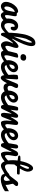

<svg xmlns="http://www.w3.org/2000/svg" viewBox="2102 -3080 983 5228"><g transform="rotate(90 2594.0 -466.5)"><path d="M549.8 -228 573.2 -119.6Q560.1 -101.6 542.7 -82.5Q525.4 -63.5 501.7 -43.5Q478 -23.4 450.2 -10.5Q422.4 2.4 397 2.4Q365.7 2.4 344 -17.6Q322.3 -37.6 306.2 -78.6Q279.8 -47.9 237.1 -23.4Q194.3 1 153.8 1Q104 1 67.6 -37.1Q31.2 -75.2 31.2 -137.2Q31.2 -173.3 41.5 -212.4Q51.8 -251.5 69.6 -287.8Q87.4 -324.2 112.5 -357.2Q137.7 -390.1 166.3 -414.6Q194.8 -439 228.3 -453.4Q261.7 -467.8 294.4 -467.8Q307.6 -467.8 315.4 -460.9Q323.2 -454.1 328.9 -445.6Q334.5 -437 340.3 -434.6Q349.1 -430.7 364.7 -430.7Q368.2 -430.7 375.5 -430.9Q382.8 -431.2 386.7 -431.2Q403.8 -431.2 412.8 -422.1Q421.9 -413.1 421.9 -385.7Q421.9 -355.5 406.2 -275.1Q390.6 -194.8 390.6 -158.2Q390.6 -133.3 395.3 -121.3Q399.9 -109.4 412.6 -109.4Q447.3 -109.4 501.5 -168.5Q524.9 -193.8 549.8 -228ZM156.2 -158.2Q156.2 -93.8 194.3 -93.8Q211.4 -93.8 226.8 -109.1Q242.2 -124.5 252.4 -147.2Q262.7 -169.9 269.3 -191.9Q275.9 -213.9 278.3 -231.4L308.1 -375Q270 -375 233.9 -338.6Q197.8 -302.2 177 -252Q156.2 -201.7 156.2 -158.2Z M666.5 0Q609.4 0 567.1 -28.6Q524.9 -57.1 504.6 -102.3Q484.4 -147.5 484.4 -201.7Q484.4 -236.3 492.4 -272.9Q500.5 -309.6 517.6 -344.5Q534.7 -379.4 557.9 -407.2Q581.1 -435.1 614 -451.9Q647 -468.8 684.6 -468.8Q740.2 -468.8 776.4 -436.8Q812.5 -404.8 812.5 -356Q812.5 -320.3 794.4 -293Q776.4 -265.6 747.1 -265.6Q725.6 -265.6 717.8 -276.9Q710 -288.1 710 -311.5Q710 -317.4 710.7 -330.1Q711.4 -342.8 711.4 -347.7Q711.4 -375 698.2 -375Q679.2 -375 664.1 -365.7Q648.9 -356.4 639.6 -340.3Q630.4 -324.2 624 -306.2Q617.7 -288.1 614.7 -267.3Q611.8 -246.6 610.6 -231.4Q609.4 -216.3 609.4 -202.1Q609.4 -182.6 612.8 -165.3Q616.2 -147.9 624.3 -130.9Q632.3 -113.8 648.4 -103.8Q664.6 -93.8 687.5 -93.8Q730.5 -93.8 791 -140.6Q851.6 -187.5 895 -242.7L928.7 -186Q891.6 -133.3 849.6 -92.8Q754.9 0 666.5 0Z M1033.7 -310.5 1043.5 -303.7Q1175.8 -477.5 1243.7 -477.5Q1259.8 -477.5 1272.9 -465.6Q1286.1 -453.6 1286.1 -423.8Q1286.1 -387.2 1271.5 -341.8Q1256.8 -296.4 1242.2 -250Q1227.5 -203.6 1227.5 -163.6Q1227.5 -144.5 1233.4 -132.6Q1239.3 -120.6 1248.5 -120.6Q1290.5 -120.6 1349.6 -176.8Q1376 -201.2 1402.3 -233.4L1410.6 -103.5Q1279.3 0 1209.5 0Q1175.8 0 1150.9 -24.9Q1126 -49.8 1115.5 -82.8Q1105 -115.7 1105 -149.4Q1105 -177.7 1119.1 -221.7Q1133.3 -265.6 1147.2 -295.4Q1161.1 -325.2 1165 -329.1L1154.8 -330.6Q1133.8 -316.9 1077.4 -241.5Q1021 -166 982.4 -86.4Q976.1 -73.7 968 -55.4Q960 -37.1 956.3 -30Q952.6 -22.9 946.3 -14.2Q939.9 -5.4 933.3 -2.7Q926.8 0 917 0Q901.9 0 891.8 -8.8Q881.8 -17.6 877.2 -34.4Q872.6 -51.3 871.1 -68.1Q869.6 -85 869.6 -108.9Q869.6 -154.8 870.6 -195.6Q871.6 -236.3 874.8 -311Q877.9 -385.7 886.2 -448.7Q894.5 -511.7 907 -587.9Q919.4 -664.1 940.7 -722.4Q961.9 -780.8 989.7 -831.5Q1017.6 -882.3 1058.3 -909.9Q1099.1 -937.5 1147.9 -937.5Q1197.3 -937.5 1216.6 -909.9Q1235.8 -882.3 1235.8 -829.6Q1235.8 -788.1 1220 -729.5Q1204.1 -670.9 1185.3 -622.1Q1166.5 -573.2 1132.6 -503.2Q1098.6 -433.1 1081.8 -400.6Q1064.9 -368.2 1033.7 -310.5ZM1086.9 -605.5Q1141.6 -746.6 1141.6 -807.1Q1141.6 -844.2 1131.8 -844.2Q1104.5 -844.2 1035.6 -682.1Q1007.8 -593.3 989.3 -460.4Q980.5 -398.9 976.6 -346.7Q1078.1 -583.5 1086.9 -605.5Z M1672.4 -203.1V-104Q1630.9 -66.4 1566.7 -33.2Q1502.4 0 1450.7 0Q1402.3 0 1381.1 -25.4Q1359.9 -50.8 1359.9 -98.1Q1359.9 -127 1367.7 -171.9Q1375.5 -216.8 1383.8 -251.7Q1392.1 -286.6 1406.7 -343.5Q1421.4 -400.4 1426.3 -421.4Q1432.6 -444.3 1460.4 -456.5Q1488.3 -468.8 1515.1 -468.8Q1534.7 -468.8 1542.5 -461.7Q1550.3 -454.6 1550.3 -440.9Q1550.3 -424.3 1533.9 -367.9Q1517.6 -311.5 1501.2 -246.1Q1484.9 -180.7 1484.9 -141.6Q1484.9 -117.7 1490.2 -105.7Q1495.6 -93.8 1509.8 -93.8Q1525.9 -93.8 1550 -107.2Q1574.2 -120.6 1591.1 -134Q1607.9 -147.5 1636.7 -172.4Q1665.5 -197.3 1672.4 -203.1ZM1454.1 -606Q1454.1 -618.2 1459.2 -631.3Q1464.4 -644.5 1474.6 -657.7Q1484.9 -670.9 1504.6 -679.2Q1524.4 -687.5 1549.8 -687.5Q1586.4 -687.5 1609.6 -670.7Q1632.8 -653.8 1632.8 -619.1Q1632.8 -583 1608.9 -557.4Q1585 -531.7 1538.1 -531.7Q1496.6 -531.7 1475.3 -551.5Q1454.1 -571.3 1454.1 -606Z M1802.7 0Q1743.7 0 1701.2 -28.8Q1658.7 -57.6 1638.9 -102.8Q1619.1 -147.9 1619.1 -203.6Q1619.1 -246.6 1631.8 -291.7Q1644.5 -336.9 1668.2 -377Q1691.9 -417 1731.2 -442.6Q1770.5 -468.3 1818.4 -468.3Q1874 -468.3 1910.4 -434.6Q1946.8 -400.9 1946.8 -346.2Q1946.8 -285.2 1890.4 -228.3Q1834 -171.4 1749 -147.9Q1763.7 -122.1 1777.3 -112.8Q1791 -103.5 1810.5 -103.5Q1863.8 -103.5 1929.2 -140.6Q1994.6 -177.7 2040 -222.2L2103 -156.7Q2061 -113.3 2011.7 -78.1Q1899.4 0 1802.7 0ZM1737.8 -229.5Q1760.7 -229.5 1788.8 -244.6Q1816.9 -259.8 1836.9 -282.5Q1856.9 -305.2 1856.9 -324.7Q1856.9 -346.7 1848.9 -360.8Q1840.8 -375 1829.1 -375Q1805.2 -375 1787.6 -363.8Q1770 -352.5 1760.7 -336.7Q1751.5 -320.8 1746.1 -299.1Q1740.7 -277.3 1739.3 -261.7Q1737.8 -246.1 1737.8 -229.5Z M2022.9 -142.6 2022 -158.2Q2020.5 -194.8 2018.3 -236.1Q2016.1 -277.3 2015.1 -302Q2014.2 -326.7 2014.2 -349.6Q2014.2 -404.3 2019.3 -430.2Q2024.4 -456.1 2039.1 -458.5L2097.7 -467.8Q2104.5 -468.8 2106.9 -468.8Q2122.6 -468.8 2132.1 -459.5Q2141.6 -450.2 2142.1 -436.5L2123 -127.4L2129.9 -127.9L2258.3 -434.1Q2261.2 -447.8 2277.6 -458.3Q2293.9 -468.8 2314.9 -468.8Q2342.8 -468.8 2360.1 -457.3Q2377.4 -445.8 2377.4 -427.7Q2377.4 -415 2373.3 -401.1Q2369.1 -387.2 2364 -376.2Q2358.9 -365.2 2347.7 -342.5Q2336.4 -319.8 2328.1 -301.8Q2324.2 -292.5 2322.3 -283.7Q2316.4 -264.6 2316.4 -243.2Q2316.4 -180.2 2382.3 -180.2Q2409.2 -180.2 2452.6 -205.1Q2467.3 -213.4 2493.7 -230.5V-115.7Q2422.9 -70.8 2361.3 -70.8Q2311 -70.8 2280 -99.6Q2249 -128.4 2248 -167Q2227.1 -124 2203.6 -86.9Q2180.2 -49.8 2152.6 -22.2Q2125 5.4 2103.5 5.4Q2083 5.4 2068.1 -3.7Q2053.2 -12.7 2045.4 -25.1Q2037.6 -37.6 2032.7 -58.3Q2027.8 -79.1 2026.4 -94.5Q2024.9 -109.9 2023.4 -132.8Q2022.9 -139.2 2022.9 -142.6Z M2629.9 0Q2570.8 0 2528.3 -28.8Q2485.8 -57.6 2466.1 -102.8Q2446.3 -147.9 2446.3 -203.6Q2446.3 -246.6 2459 -291.7Q2471.7 -336.9 2495.4 -377Q2519 -417 2558.3 -442.6Q2597.7 -468.3 2645.5 -468.3Q2701.2 -468.3 2737.5 -434.6Q2773.9 -400.9 2773.9 -346.2Q2773.9 -285.2 2717.5 -228.3Q2661.1 -171.4 2576.2 -147.9Q2590.8 -122.1 2604.5 -112.8Q2618.2 -103.5 2637.7 -103.5Q2690.9 -103.5 2756.3 -140.6Q2821.8 -177.7 2867.2 -222.2L2930.2 -156.7Q2888.2 -113.3 2838.9 -78.1Q2726.6 0 2629.9 0ZM2564.9 -229.5Q2587.9 -229.5 2616 -244.6Q2644 -259.8 2664.1 -282.5Q2684.1 -305.2 2684.1 -324.7Q2684.1 -346.7 2676 -360.8Q2668 -375 2656.2 -375Q2632.3 -375 2614.7 -363.8Q2597.2 -352.5 2587.9 -336.7Q2578.6 -320.8 2573.2 -299.1Q2567.9 -277.3 2566.4 -261.7Q2564.9 -246.1 2564.9 -229.5Z M3052.2 -91.3Q3052.2 -110.4 3065.4 -201.7Q3070.8 -242.2 3078.6 -285.6H3071.3Q3064.5 -276.9 3054.4 -256.6Q3044.4 -236.3 3013.4 -171.1Q2982.4 -106 2946.8 -34.2Q2930.2 0 2895.5 0Q2876.5 0 2863.5 -8.3Q2850.6 -16.6 2844.5 -32Q2838.4 -47.4 2835.9 -63.7Q2833.5 -80.1 2833.5 -102.1Q2833.5 -159.7 2851.1 -265.9Q2868.7 -372.1 2884.3 -420.9Q2893.6 -451.7 2903.3 -460.2Q2913.1 -468.8 2937 -468.8Q2957 -468.8 2966.3 -467.8Q2975.6 -466.8 2981.4 -461.4Q2987.3 -456.1 2988 -448.7Q2988.8 -441.4 2988.8 -424.3Q2988.8 -391.6 2979 -332Q2971.2 -281.2 2969.7 -272.5L2975.1 -266.6Q2975.6 -267.1 2991.2 -295.2Q3006.8 -323.2 3029.8 -361.1Q3052.7 -398.9 3069.8 -422.4Q3085.9 -445.3 3101.6 -457Q3117.2 -468.8 3137.7 -468.8Q3159.2 -468.8 3173.3 -456.5Q3187.5 -444.3 3187.5 -422.9Q3187.5 -399.9 3184.1 -378.7Q3180.7 -357.4 3173.3 -329.1Q3166 -300.8 3164.1 -290.5Q3160.6 -275.4 3160.6 -272.5L3166 -266.6Q3166.5 -267.1 3173.3 -278.6Q3180.2 -290 3190.9 -307.6Q3201.7 -325.2 3214.1 -345.2Q3226.6 -365.2 3240.7 -386.5Q3254.9 -407.7 3265.6 -422.4Q3283.2 -446.3 3296.6 -457.5Q3310.1 -468.8 3328.6 -468.8Q3352.5 -468.8 3367.9 -456.5Q3383.3 -444.3 3383.3 -422.9Q3383.3 -377.4 3372.1 -299.3Q3360.8 -221.2 3360.8 -176.3Q3360.8 -150.4 3367.7 -133.5Q3374.5 -116.7 3384.3 -116.7Q3420.9 -116.7 3473.1 -167Q3498 -190.4 3520.5 -217.8L3528.8 -102.5Q3520.5 -95.7 3501 -79.3Q3481.4 -63 3471.2 -54.9Q3460.9 -46.9 3441.9 -34.4Q3422.9 -22 3407.2 -15.9Q3391.6 -9.8 3369.9 -4.9Q3348.1 0 3325.2 0Q3262.7 0 3262.7 -152.3Q3262.7 -214.8 3271 -287.1H3263.7L3164.6 -34.7Q3152.3 -15.1 3137.2 -7.6Q3122.1 0 3100.1 0Q3052.2 0 3052.2 -91.3Z M3654.8 0Q3595.7 0 3553.2 -28.8Q3510.7 -57.6 3491 -102.8Q3471.2 -147.9 3471.2 -203.6Q3471.2 -246.6 3483.9 -291.7Q3496.6 -336.9 3520.3 -377Q3543.9 -417 3583.3 -442.6Q3622.6 -468.3 3670.4 -468.3Q3726.1 -468.3 3762.5 -434.6Q3798.8 -400.9 3798.8 -346.2Q3798.8 -285.2 3742.4 -228.3Q3686 -171.4 3601.1 -147.9Q3615.7 -122.1 3629.4 -112.8Q3643.1 -103.5 3662.6 -103.5Q3715.8 -103.5 3781.2 -140.6Q3846.7 -177.7 3892.1 -222.2L3955.1 -156.7Q3913.1 -113.3 3863.8 -78.1Q3751.5 0 3654.8 0ZM3589.8 -229.5Q3612.8 -229.5 3640.9 -244.6Q3668.9 -259.8 3689 -282.5Q3709 -305.2 3709 -324.7Q3709 -346.7 3700.9 -360.8Q3692.9 -375 3681.2 -375Q3657.2 -375 3639.6 -363.8Q3622.1 -352.5 3612.8 -336.7Q3603.5 -320.8 3598.1 -299.1Q3592.8 -277.3 3591.3 -261.7Q3589.8 -246.1 3589.8 -229.5Z M3874 -102.1Q3874 -162.6 3887.2 -257.8Q3900.4 -353 3915 -416Q3920.9 -439.9 3936.8 -454.3Q3952.6 -468.8 3977.5 -468.8Q4024.4 -468.8 4024.4 -409.7Q4024.4 -393.6 4014.6 -332Q4004.9 -270.5 4004.9 -265.6H4014.6Q4015.1 -266.1 4053.5 -337.6Q4091.8 -409.2 4099.6 -422.9Q4127 -468.8 4179.7 -468.8Q4204.1 -468.8 4218.5 -448.2Q4232.9 -427.7 4232.9 -391.6Q4232.9 -387.7 4217.5 -304.7Q4202.1 -221.7 4202.1 -178.7Q4202.1 -147 4210 -128.2Q4217.8 -109.4 4233.4 -109.4Q4256.8 -109.4 4315.9 -160.6Q4337.4 -179.7 4370.1 -212.4L4378.4 -103L4354 -84.5Q4326.7 -63.5 4311.8 -53.2Q4296.9 -43 4271.5 -28.1Q4246.1 -13.2 4221.7 -6.6Q4197.3 0 4171.9 0Q4144 0 4126.2 -40Q4108.4 -80.1 4108.4 -152.3Q4108.4 -197.3 4122.1 -288.6H4114.3L3986.3 -34.7Q3977.1 -15.1 3965.1 -7.6Q3953.1 0 3936 0Q3917 0 3904.1 -8.3Q3891.1 -16.6 3885 -32Q3878.9 -47.4 3876.5 -63.7Q3874 -80.1 3874 -102.1Z M4732.9 -234.4V-109.4Q4628.9 -48.3 4577.9 -24.2Q4526.9 0 4493.2 0Q4419.4 0 4380.9 -85.9Q4342.3 -171.9 4342.3 -324.7Q4342.3 -384.3 4351.6 -453.1Q4340.8 -454.6 4314.9 -459.5Q4289.1 -464.4 4248.5 -468.8Q4237.3 -470.2 4230.5 -474.1Q4223.6 -478 4220.9 -484.6Q4218.3 -491.2 4217.8 -495.4Q4217.3 -499.5 4217.3 -506.3Q4217.3 -523.4 4248.8 -528.6Q4280.3 -533.7 4320.8 -532Q4361.3 -530.3 4365.2 -531.2Q4383.3 -622.6 4411.9 -698.5Q4440.4 -774.4 4480.2 -824.7Q4520 -875 4561.5 -875Q4603 -875 4628.9 -833Q4654.8 -791 4654.8 -731.9Q4654.8 -652.8 4568.4 -515.1Q4578.1 -514.2 4639.2 -512.2Q4700.2 -510.3 4714.4 -509.3Q4732.9 -508.8 4732.9 -476.1Q4732.9 -459.5 4723.4 -448.5Q4713.9 -437.5 4701.7 -437.5H4514.2Q4482.4 -394 4459 -365.2Q4457.5 -346.2 4455.6 -305.7Q4452.6 -238.3 4452.6 -205.1Q4452.6 -154.3 4470.9 -131.8Q4489.3 -109.4 4524.4 -109.4Q4556.6 -109.4 4623.8 -148.7Q4690.9 -188 4732.9 -234.4ZM4576.7 -727.5Q4576.7 -765.6 4550.8 -765.6Q4511.7 -765.6 4458.5 -527.3Q4463.4 -526.4 4473.4 -525.4Q4483.4 -524.4 4488.3 -523.9Q4576.7 -675.3 4576.7 -727.5Z M4702.1 -187.5Q4742.7 -222.2 4764.2 -243.7Q4785.6 -265.1 4796.6 -279.3Q4807.6 -293.5 4838.4 -334.7Q4869.1 -376 4905.8 -421.9Q4939.5 -468.8 4983.9 -468.8Q5005.9 -468.8 5019.8 -464.1Q5033.7 -459.5 5038.8 -450.7Q5043.9 -441.9 5045.2 -436.3Q5046.4 -430.7 5046.4 -421.9Q5046.4 -408.2 5031.7 -388.2Q5017.1 -368.2 5001.2 -350.8Q4985.4 -333.5 4983.9 -328.1Q4983.9 -304.7 4991.7 -279.3Q4999.5 -253.9 5007.3 -216.3Q5015.1 -178.7 5015.1 -125Q5033.2 -137.2 5092.5 -164.8Q5151.9 -192.4 5187 -218.8L5187.5 -109.4Q5126 -62 5032.7 -28.8Q4939.5 4.4 4860.8 4.4Q4799.3 4.4 4761.2 -19Q4723.1 -42.5 4718.8 -92.8Q4707 -90.3 4692.4 -90.3Q4682.1 -90.3 4677.5 -90.8Q4672.9 -91.3 4666.5 -94.2Q4660.2 -97.2 4657.7 -104.7Q4655.3 -112.3 4655.3 -125Q4655.3 -135.7 4661.6 -147Q4668 -158.2 4674.3 -164.3Q4680.7 -170.4 4691.2 -178.7Q4701.7 -187 4702.1 -187.5ZM4890.1 -250 4764.6 -125Q4769.5 -125 4777.6 -117.7Q4785.6 -110.4 4793.9 -101.6Q4802.2 -92.8 4815.7 -85.4Q4829.1 -78.1 4843.3 -78.1Q4907.7 -78.1 4907.7 -154.8Q4907.7 -194.8 4890.1 -250Z"/></g></svg>

Font: iCiel Pacifico
Style: Regular
Weight: 400
Designer: Vernon Adams
Foundry: Vernon Adams
Version: Version 1.00 September 26, 2014, initial release